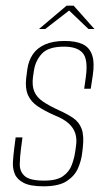

<svg xmlns="http://www.w3.org/2000/svg" viewBox="-20 -649 373 675"><path d="M133 6Q87 6 63.5 -6Q40 -18 32 -37.5Q24 -57 25.5 -80.5Q27 -104 30 -127L35 -166H59L54 -128Q50 -98 49.5 -72Q49 -46 67 -30Q85 -14 135 -14Q180 -14 202 -30Q224 -46 232.5 -69.5Q241 -93 244 -113L247 -134Q251 -159 245 -179Q239 -199 221.5 -215Q204 -231 171 -244Q137 -259 113 -275Q89 -291 78.5 -314.5Q68 -338 72 -374L76 -405Q80 -435 95 -457.5Q110 -480 138 -492.5Q166 -505 207 -505Q247 -505 271 -493.5Q295 -482 304 -455Q313 -428 306 -383L299 -337H276L282 -380Q290 -441 270.5 -463Q251 -485 205 -485Q150 -485 127 -460Q104 -435 99 -399L96 -379Q92 -348 100.5 -327.5Q109 -307 131 -292Q153 -277 188 -261Q217 -248 237.5 -234Q258 -220 267 -196Q276 -172 271 -129L269 -112Q266 -85 254.5 -58Q243 -31 215 -12.5Q187 6 133 6ZM117 -547 214 -629H239L312 -547H291L223 -612L139 -547Z"/></svg>

Font: Alumni Sans SC Thin
Style: Italic
Weight: 100
Italic angle: -8°
Designer: Robert E. Leuschke
Foundry: Robert E. Leuschke
Version: Version 1.016